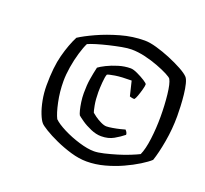

<svg xmlns="http://www.w3.org/2000/svg" viewBox="-94 -836 767 719"><g transform="rotate(20 290.0 -476.0)"><path d="M316.9 -225.5Q286.9 -225.5 253.6 -235.3Q220.4 -245.2 190.9 -258.6Q161.4 -272 140.9 -284.6Q120.4 -297.2 115.1 -303.5Q106.9 -312.7 98.4 -334.2Q89.9 -355.7 84.5 -384Q79.1 -412.2 79.1 -442Q79.1 -515 92.1 -563.9Q105.1 -612.8 123.1 -647.8Q146.1 -662.8 185.6 -680.8Q225.1 -698.8 272.6 -712.3Q320.1 -725.8 367.9 -725.8Q387.7 -725.8 415.6 -717.9Q443.5 -710 472.3 -698Q501.2 -686 524.2 -673.4Q547.2 -660.8 556.7 -650.5Q562.7 -643.8 567.1 -626.4Q571.5 -609 574 -586.1Q576.5 -563.2 577.5 -540.6Q578.5 -518 578.5 -501Q578.5 -449.7 569.6 -399.1Q560.7 -348.5 549.7 -316.5Q536.9 -304.7 512 -289.2Q487.1 -273.7 455.3 -259.2Q423.4 -244.7 387.8 -235.1Q352.1 -225.5 316.9 -225.5ZM335.9 -333Q315.9 -333 293.9 -342.5Q271.9 -352 255.5 -363.5Q239.1 -375 234.9 -379Q231.9 -384 228.5 -397.2Q225.1 -410.5 222.6 -428Q220.1 -445.5 220.1 -462.8Q220.1 -494.8 224.1 -519.5Q228.1 -544.2 233.9 -569Q242.9 -576 261.9 -585.5Q280.9 -595 305.4 -602.5Q329.9 -610 353.9 -610Q364.7 -610 382 -601.8Q399.2 -593.7 413 -584.9Q426.8 -576.1 426.8 -572.4Q426.8 -565.6 422.9 -551.3Q419 -536.9 414.2 -523.7Q409.5 -510.5 405.5 -506.5Q399.9 -506.5 394.6 -507.7Q389.4 -509 386.6 -510L372.5 -568.1Q331.6 -568.1 307.7 -564.3Q283.9 -560.4 277.6 -557.1Q273.6 -547.9 271.7 -523.7Q269.9 -499.5 269.9 -485Q269.9 -456.1 274.2 -433Q278.6 -409.9 280.6 -406.4Q283.4 -403.6 294.4 -395.6Q305.3 -387.6 319 -381Q332.7 -374.4 341.9 -374.4Q350.7 -374.4 366.2 -377Q381.7 -379.6 395.8 -383.1Q409.9 -386.6 413.9 -387.9Q415.9 -385.9 419.2 -381.1Q422.5 -376.3 422.5 -370Q406.5 -357 385.5 -345Q364.5 -333 335.9 -333ZM329.9 -270.9Q345.4 -270.9 369.2 -276.5Q393 -282.1 418.5 -289.8Q444 -297.5 465.4 -306.3Q486.9 -315 498.6 -321Q509.6 -345 515.1 -388.4Q520.6 -431.8 520.6 -477Q520.6 -523 516 -565Q511.4 -607 502.6 -622.5Q499.6 -627.5 482.4 -636.4Q465.2 -645.3 439.8 -654.9Q414.5 -664.5 386.4 -671Q358.4 -677.5 332.9 -677.5Q317.7 -677.5 294.7 -673.3Q271.8 -669 246.8 -663.1Q221.9 -657.1 200.5 -650.7Q179.2 -644.2 168.2 -639Q160 -622.8 151.6 -594.7Q143.2 -566.5 138.2 -535.7Q133.2 -504.8 133.2 -479Q133.2 -436.8 141.7 -396.6Q150.2 -356.4 160.2 -336.9Q174.2 -322.9 204.7 -307.4Q235.3 -291.9 270 -281.4Q304.7 -270.9 329.9 -270.9Z"/></g></svg>

Font: Texturina Medium
Style: Italic
Weight: 500
Italic angle: -11°
Designer: Guillermo Torres Carreño
Foundry: Omnibus-Type
Version: Version 1.002